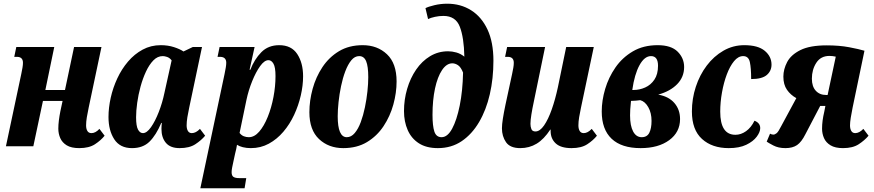

<svg xmlns="http://www.w3.org/2000/svg" viewBox="-20 -790 4721 1037"><path d="M408 10Q365 10 340.5 -5Q316 -20 305.5 -44Q295 -68 295 -95Q295 -116 298 -140Q301 -164 306 -189L318 -245H212L160 0H12L95 -391Q99 -410 101.5 -425Q104 -440 104 -451Q104 -483 71 -483H57L68 -536H273L225 -304H331L380 -536H528L459 -209Q453 -182 449 -157Q445 -132 445 -113Q445 -94 452 -82.5Q459 -71 474 -71Q496 -71 517 -94L545 -57Q525 -32 493 -11Q461 10 408 10Z M693 10Q628 10 597 -38Q566 -86 566 -158Q566 -208 578 -262Q590 -316 613.5 -366.5Q637 -417 671.5 -457.5Q706 -498 750.5 -522Q795 -546 848 -546Q887 -546 919.5 -535.5Q952 -525 971 -512L1021 -536H1071L1002 -209Q996 -182 992 -157Q988 -132 988 -113Q988 -94 995 -82.5Q1002 -71 1016 -71Q1038 -71 1060 -94L1088 -57Q1067 -32 1035 -11Q1003 10 950 10Q900 10 876 -18.5Q852 -47 852 -94Q852 -101 852.5 -109Q853 -117 854 -126H851Q823 -60 787.5 -25Q752 10 693 10ZM752 -71Q773 -71 795.5 -103Q818 -135 837.5 -185Q857 -235 868 -288L907 -464Q896 -478 882.5 -482.5Q869 -487 859 -487Q831 -487 808.5 -464Q786 -441 768.5 -403.5Q751 -366 739 -322Q727 -278 721 -234.5Q715 -191 715 -157Q715 -109 725.5 -90Q736 -71 752 -71Z M1062 227 1193 -391Q1197 -410 1199.5 -425.5Q1202 -441 1202 -451Q1202 -483 1168 -483H1155L1166 -536H1355L1328 -413H1332Q1354 -470 1391.5 -508Q1429 -546 1488 -546Q1554 -546 1585.5 -498Q1617 -450 1617 -378Q1617 -328 1604.5 -274Q1592 -220 1568.5 -169.5Q1545 -119 1510.5 -78.5Q1476 -38 1432 -14Q1388 10 1335 10Q1311 10 1291.5 5Q1272 0 1260 -8Q1257 13 1250 39L1239 90Q1236 103 1233.5 116.5Q1231 130 1231 140Q1231 159 1241 165.5Q1251 172 1272 172H1310L1301 227ZM1324 -49Q1354 -49 1380 -79Q1406 -109 1426 -158.5Q1446 -208 1457 -266Q1468 -324 1468 -379Q1468 -427 1457 -446Q1446 -465 1430 -465Q1408 -465 1385 -433Q1362 -401 1342 -351.5Q1322 -302 1311 -250L1274 -72Q1284 -59 1297 -54Q1310 -49 1324 -49Z M1834 10Q1755 10 1703 -39Q1651 -88 1651 -184Q1651 -246 1668.5 -310Q1686 -374 1721.5 -427.5Q1757 -481 1811 -513.5Q1865 -546 1939 -546Q2018 -546 2070 -497Q2122 -448 2122 -350Q2122 -289 2104.5 -225.5Q2087 -162 2051.5 -108.5Q2016 -55 1962 -22.5Q1908 10 1834 10ZM1853 -49Q1877 -49 1896 -71.5Q1915 -94 1928.5 -130.5Q1942 -167 1951 -210.5Q1960 -254 1964.5 -296.5Q1969 -339 1969 -373Q1969 -432 1957.5 -459.5Q1946 -487 1920 -487Q1896 -487 1877.5 -464.5Q1859 -442 1845 -405Q1831 -368 1822 -324.5Q1813 -281 1808.5 -238.5Q1804 -196 1804 -162Q1804 -49 1853 -49Z M2345 10Q2283 10 2242.5 -16Q2202 -42 2182 -87.5Q2162 -133 2162 -190Q2162 -252 2179 -310Q2196 -368 2227.5 -414Q2259 -460 2303 -486.5Q2347 -513 2400 -513Q2422 -513 2445 -506.5Q2468 -500 2488 -484Q2486 -587 2463.5 -645.5Q2441 -704 2375 -704Q2352 -704 2329 -699Q2306 -694 2292 -687L2278 -746Q2293 -754 2326.5 -762Q2360 -770 2396 -770Q2468 -770 2524.5 -734.5Q2581 -699 2613 -630.5Q2645 -562 2645 -462Q2645 -366 2625.5 -281Q2606 -196 2567.5 -130.5Q2529 -65 2473.5 -27.5Q2418 10 2345 10ZM2365 -49Q2397 -49 2422 -95Q2447 -141 2463 -220Q2479 -299 2481 -398Q2469 -428 2453.5 -438Q2438 -448 2423 -448Q2392 -448 2367.5 -411.5Q2343 -375 2329.5 -312Q2316 -249 2316 -170Q2316 -110 2326 -79.5Q2336 -49 2365 -49Z M2790 10Q2735 10 2713 -22Q2691 -54 2691 -97Q2691 -117 2696 -149Q2701 -181 2710 -224L2746 -391Q2750 -410 2752.5 -424.5Q2755 -439 2755 -451Q2755 -483 2722 -483H2708L2719 -536H2924L2864 -245Q2855 -203 2850 -171.5Q2845 -140 2845 -121Q2845 -106 2850 -93Q2855 -80 2872 -80Q2896 -80 2918.5 -112.5Q2941 -145 2960 -199Q2979 -253 2993 -318L3038 -536H3187L3118 -209Q3112 -182 3108 -157Q3104 -132 3104 -113Q3104 -94 3111 -82.5Q3118 -71 3133 -71Q3154 -71 3176 -94L3204 -57Q3184 -32 3152 -11Q3120 10 3067 10Q3009 10 2981.5 -15.5Q2954 -41 2954 -82Q2954 -83 2954 -85.5Q2954 -88 2954 -90H2952Q2918 -38 2878.5 -14Q2839 10 2790 10Z M3440 10Q3337 10 3283.5 -40.5Q3230 -91 3230 -188Q3230 -247 3248.5 -309.5Q3267 -372 3304 -425.5Q3341 -479 3398 -512.5Q3455 -546 3532 -546Q3605 -546 3640 -511Q3675 -476 3675 -428Q3675 -374 3637.5 -335.5Q3600 -297 3535 -279Q3592 -269 3622.5 -233.5Q3653 -198 3653 -147Q3653 -76 3594.5 -33Q3536 10 3440 10ZM3496 -487Q3461 -487 3434 -438Q3407 -389 3395 -304H3402Q3434 -304 3464.5 -317.5Q3495 -331 3514.5 -360Q3534 -389 3534 -435Q3534 -487 3496 -487ZM3446 -49Q3475 -49 3487 -73Q3499 -97 3499 -137Q3499 -180 3481.5 -211Q3464 -242 3438 -249Q3419 -246 3388 -245Q3385 -218 3384 -199.5Q3383 -181 3383 -167Q3383 -111 3399.5 -80Q3416 -49 3446 -49Z M3916 10Q3826 10 3771.5 -39.5Q3717 -89 3717 -188Q3717 -257 3738 -321Q3759 -385 3797 -435.5Q3835 -486 3887 -516Q3939 -546 4000 -546Q4074 -546 4110.5 -515.5Q4147 -485 4147 -441Q4147 -407 4121.5 -385Q4096 -363 4037 -363Q4037 -422 4030 -454.5Q4023 -487 3994 -487Q3967 -487 3944.5 -459.5Q3922 -432 3905.5 -388Q3889 -344 3879.5 -291Q3870 -238 3870 -187Q3870 -62 3952 -62Q3982 -62 4009.5 -81.5Q4037 -101 4055 -138Q4086 -126 4086 -98Q4086 -77 4067 -51.5Q4048 -26 4010.5 -8Q3973 10 3916 10Z M4222 10Q4184 10 4156.5 -4.5Q4129 -19 4121 -25L4139 -68Q4148 -63 4157 -63Q4165 -63 4174.5 -70.5Q4184 -78 4200 -110L4281 -260Q4250 -277 4230.5 -305Q4211 -333 4211 -376Q4211 -416 4231.5 -455Q4252 -494 4303 -519.5Q4354 -545 4445 -545Q4513 -545 4566 -535Q4619 -525 4649 -516L4585 -209Q4579 -180 4575 -154.5Q4571 -129 4571 -113Q4571 -94 4578 -82.5Q4585 -71 4599 -71Q4621 -71 4643 -94L4671 -57Q4650 -32 4618 -11Q4586 10 4533 10Q4491 10 4466 -5Q4441 -20 4430.5 -44Q4420 -68 4420 -95Q4420 -117 4423 -139.5Q4426 -162 4432 -187L4438 -218H4410L4330 -65Q4309 -23 4285 -6.5Q4261 10 4222 10ZM4442 -277H4450L4494 -484Q4485 -486 4476.5 -487Q4468 -488 4460 -488Q4413 -488 4389 -451Q4365 -414 4365 -365Q4365 -323 4386 -300Q4407 -277 4442 -277Z"/></svg>

Font: Noto Serif ExtraCondensed ExtraBold
Style: Italic
Weight: 800
Width: 2
Italic angle: -12°
Designer: Monotype Design Team
Foundry: Monotype Imaging Inc.
Version: Version 2.013